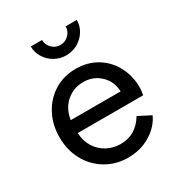

<svg xmlns="http://www.w3.org/2000/svg" viewBox="-184 -907 982 1047"><g transform="rotate(-30 307.0 -383.5)"><path d="M50 -271Q50 -351 84.5 -415Q119 -479 178.5 -515Q238 -551 312 -551Q389 -551 446.5 -515Q504 -479 534.5 -419.5Q565 -360 565 -292Q565 -269 560 -242H148Q150 -191 174 -153Q198 -115 236.5 -94Q275 -73 321 -73Q419 -73 472 -162L550 -122Q524 -64 462 -26Q400 12 320 12Q244 12 182 -25Q120 -62 85 -126.5Q50 -191 50 -271ZM464 -322Q462 -385 418.5 -426.5Q375 -468 312 -468Q250 -468 205 -428.5Q160 -389 150 -322ZM162 -779H233Q233 -749 254.5 -727Q276 -705 307 -705Q338 -705 360 -727Q382 -749 382 -779H452Q452 -742 432.5 -710Q413 -678 379.5 -659Q346 -640 307 -640Q268 -640 234.5 -659Q201 -678 181.5 -710Q162 -742 162 -779Z"/></g></svg>

Font: Eudoxus Sans Medium
Style: Regular
Weight: 500
Designer: Stijn de Vries
Foundry: tokotype
Version: Version 2.005